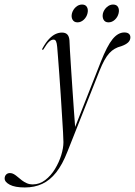

<svg xmlns="http://www.w3.org/2000/svg" viewBox="-154 -580 594 846"><path d="M290.5 -308.5Q318 -378 342 -407.5Q366 -437 394 -437Q407 -437 413.8 -431.2Q420.5 -425.5 420.5 -415.5Q420.5 -402.5 410.5 -393Q400.5 -383.5 380.5 -376.5Q364.5 -372.5 351.8 -365.2Q339 -358 327.8 -345.8Q316.5 -333.5 306 -314.5Q295.5 -295.5 284.5 -268L143 88.5Q121 145 93.5 179.8Q66 214.5 32 230.2Q-2 246 -44.5 246Q-88 246 -110.8 234Q-133.5 222 -133.5 206.5Q-133.5 196 -127 189.2Q-120.5 182.5 -110 182.5Q-101 182.5 -92.5 187.5Q-84 192.5 -75.5 200Q-67 207.5 -57 215Q-47 222.5 -35.5 227.5Q-24 232.5 -9.5 232.5Q20 232.5 45 213.5Q70 194.5 88 165Q106 135.5 115.8 103.8Q125.5 72 125.5 46.5Q125.5 35 123.8 3.2Q122 -28.5 119.2 -72Q116.5 -115.5 113.5 -163Q110.5 -210.5 107.2 -254Q104 -297.5 101.5 -329.5Q99 -361.5 98 -373Q96.5 -390 93 -397.8Q89.5 -405.5 82 -405.5Q72.5 -405.5 62.5 -396.5Q52.5 -387.5 39 -365Q37.5 -362.5 36.2 -361Q35 -359.5 33.5 -360Q32.5 -361 32 -362.8Q31.5 -364.5 33 -366.5Q47.5 -393 62 -408.2Q76.5 -423.5 90.8 -430Q105 -436.5 119 -436.5Q134.5 -436.5 142.5 -428.2Q150.5 -420 152 -402.5Q152.5 -390 154.2 -357.5Q156 -325 159 -280.8Q162 -236.5 165.2 -187.2Q168.5 -138 171.8 -91.5Q175 -45 178 -8.5L172.5 -9ZM187.5 -481.5Q172.5 -481.5 165.8 -493Q159 -504.5 163 -521Q167.5 -537.5 180 -548.8Q192.5 -560 207.5 -560Q223 -560 229.2 -548.8Q235.5 -537.5 231.5 -521Q227.5 -504.5 215 -493Q202.5 -481.5 187.5 -481.5ZM324 -481.5Q309 -481.5 302.5 -493Q296 -504.5 299.5 -521Q304 -537.5 316.8 -548.8Q329.5 -560 344 -560Q360 -560 366.2 -548.8Q372.5 -537.5 368.5 -521Q364.5 -504.5 352 -493Q339.5 -481.5 324 -481.5Z"/></svg>

Font: Fraunces 120pt Light
Style: Italic
Weight: 300
Italic angle: -16°
Version: Version 1.000;[b76b70a41]